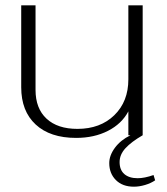

<svg xmlns="http://www.w3.org/2000/svg" viewBox="-20 -510 628 724"><path d="M565 170Q549 181 527 187.5Q505 194 485 194Q442 194 417 169Q392 144 392 105Q392 76 413.5 47Q435 18 472 0H464V-90Q439 -43 387 -16.5Q335 10 267 10Q169 10 114.5 -40.5Q60 -91 60 -181V-490H114V-171Q114 -101 155.5 -62.5Q197 -24 272 -24Q358 -24 411 -75.5Q464 -127 464 -211V-490H518V0Q475 25 453 49Q431 73 431 101Q431 131 449 146.5Q467 162 499 162Q525 162 559 150Z"/></svg>

Font: Fahkwang ExtraLight
Style: Regular
Weight: 275
Designer: Suppakit Chalermlarp | Katatrad Co.,Ltd.
Foundry: Cadson Demak Co.,Ltd.
Version: Version 1.000; ttfautohint (v1.6)